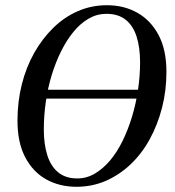

<svg xmlns="http://www.w3.org/2000/svg" viewBox="-20 -700 669 736"><path d="M548 -322H118L122 -356H553ZM273 16Q208 16 157 -12.5Q106 -41 76.5 -97.5Q47 -154 47 -237Q47 -310 63.5 -376Q80 -442 111 -497Q142 -552 184.5 -593.5Q227 -635 279 -657.5Q331 -680 390 -680Q456 -680 507.5 -650.5Q559 -621 588.5 -564.5Q618 -508 618 -425Q618 -352 601 -286.5Q584 -221 553.5 -165.5Q523 -110 480 -69.5Q437 -29 385 -6.5Q333 16 273 16ZM276 -16Q312 -16 343.5 -34.5Q375 -53 402 -85Q429 -117 450 -160Q471 -203 486 -252.5Q501 -302 509 -355.5Q517 -409 517 -461Q517 -518 503.5 -560Q490 -602 461.5 -624.5Q433 -647 388 -647Q352 -647 320.5 -629Q289 -611 262.5 -579Q236 -547 214.5 -504Q193 -461 178 -411.5Q163 -362 155.5 -309Q148 -256 148 -203Q148 -147 161.5 -104.5Q175 -62 203.5 -39Q232 -16 276 -16Z"/></svg>

Font: Source Serif 4 48pt SemiBold
Style: Italic
Weight: 600
Italic angle: -12°
Designer: Frank Grießhammer
Foundry: Adobe Systems Incorporated
Version: Version 4.004;hotconv 1.0.116;makeotfexe 2.5.65601